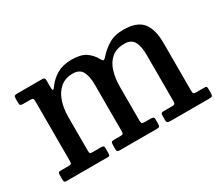

<svg xmlns="http://www.w3.org/2000/svg" viewBox="-96 -763 1150 994"><g transform="rotate(-30 479.0 -266.0)"><path d="M44.5 -15.5V-49.5Q44.5 -62 58 -62H106Q118.5 -62 122.2 -65.2Q126 -68.5 126 -81V-441Q126 -452.5 121.5 -455.2Q117 -458 106 -458H65.5Q53 -458 48.8 -461Q44.5 -464 44.5 -476.5V-498.5Q44.5 -512 48 -516Q51.5 -520 64.5 -520H209.5Q220.5 -520 225.2 -517.2Q230 -514.5 230 -503V-474.5Q230 -441 235.2 -443.2Q240.5 -445.5 250 -459.5Q273 -491 308.5 -511.2Q344 -531.5 394.5 -531.5Q449 -531.5 478.5 -512Q508 -492.5 526.5 -458.5Q534 -445 539.5 -446Q545 -447 552 -455.5Q579 -487 615.2 -509.2Q651.5 -531.5 704 -531.5Q785.5 -531.5 818.5 -490.5Q851.5 -449.5 851.5 -369V-83.5Q851.5 -70 855 -66Q858.5 -62 873 -62H921.5Q929 -62 931.5 -58.8Q934 -55.5 934 -47V-23Q934 -7.5 929.8 -3.8Q925.5 0 911 0H683.5Q669 0 663.8 -3.2Q658.5 -6.5 658.5 -22V-42.5Q658.5 -54 661.5 -58Q664.5 -62 676 -62H723Q736.5 -62 740.8 -65.2Q745 -68.5 745 -82V-357.5Q745 -410.5 729.2 -438.2Q713.5 -466 674 -466Q625.5 -466 596.8 -441.8Q568 -417.5 555.2 -376Q542.5 -334.5 542.5 -283V-81.5Q542.5 -68 547.8 -65Q553 -62 565 -62H597Q607.5 -62 612.8 -59.5Q618 -57 618 -45.5V-20.5Q618 -8 614.8 -4Q611.5 0 598 0H379.5Q368.5 0 364.5 -3Q360.5 -6 360.5 -17.5V-40Q360.5 -54 363.8 -58Q367 -62 381 -62H414.5Q428 -62 431.8 -65.5Q435.5 -69 435.5 -82V-357.5Q435.5 -410.5 419.8 -438.2Q404 -466 364.5 -466Q320.5 -466 291.2 -441.8Q262 -417.5 247.5 -376Q233 -334.5 233 -283V-83Q233 -68 235.5 -65Q238 -62 253.5 -62H301.5Q312 -62 315.5 -59Q319 -56 319 -45V-18.5Q319 -10.5 317 -5.2Q315 0 306.5 0H60Q51.5 0 48 -3Q44.5 -6 44.5 -15.5Z"/></g></svg>

Font: Besley* Medium
Style: Regular
Weight: 500
Designer: Owen Earl
Foundry: indestructible type*
Version: Version 3.000; ttfautohint (v1.8.3)